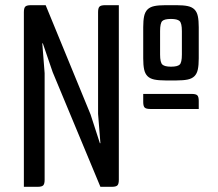

<svg xmlns="http://www.w3.org/2000/svg" viewBox="-20 -720 840 740"><path d="M438 -700V-27Q438 -11 432.5 -5.5Q427 0 411 0H367L183 -442L145 -553H143L152 -438V-27Q152 -11 146.5 -5.5Q141 0 125 0H72V-673Q72 -689 77.5 -694.5Q83 -700 99 -700H156L329 -279L365 -168H367L358 -281V-673Q358 -689 363.5 -694.5Q369 -700 385 -700ZM617 -410Q591 -410 574.5 -413.5Q558 -417 548.5 -426.5Q539 -436 535.5 -452.5Q532 -469 532 -495V-615Q532 -641 535.5 -657.5Q539 -674 548.5 -683.5Q558 -693 574.5 -696.5Q591 -700 617 -700H661Q687 -700 703.5 -696.5Q720 -693 729.5 -683.5Q739 -674 742.5 -657.5Q746 -641 746 -615V-495Q746 -469 742.5 -452.5Q739 -436 729.5 -426.5Q720 -417 703.5 -413.5Q687 -410 661 -410ZM597 -510Q597 -479 606 -471Q615 -463 639 -463Q664 -463 672.5 -471Q681 -479 681 -510V-600Q681 -631 672 -639Q663 -647 639 -647Q614 -647 605.5 -639Q597 -631 597 -600ZM532 -358H719Q735 -358 740.5 -352.5Q746 -347 746 -331V-300H559Q543 -300 537.5 -305.5Q532 -311 532 -327Z"/></svg>

Font: Rationale
Style: Regular
Weight: 400
Designer: Cyreal (www.cyreal.org)
Foundry: Cyreal (www.cyreal.org)
Version: Version 1.011